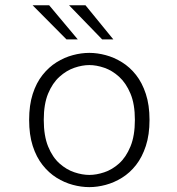

<svg xmlns="http://www.w3.org/2000/svg" viewBox="-20 -718 690 748"><path d="M328 11Q296.5 11 263.8 2.2Q231 -6.5 200.5 -25.5Q170 -44.5 145.8 -75.2Q121.5 -106 107.5 -149.5Q93.5 -193 93.5 -251Q93.5 -308.5 107.5 -352Q121.5 -395.5 145.8 -426Q170 -456.5 200.5 -475.5Q231 -494.5 263.8 -503.2Q296.5 -512 328 -512Q359 -512 391.8 -503.2Q424.5 -494.5 455.2 -475.5Q486 -456.5 510 -426Q534 -395.5 548.2 -352Q562.5 -308.5 562.5 -251Q562.5 -193 548.2 -149.5Q534 -106 510 -75.2Q486 -44.5 455.2 -25.5Q424.5 -6.5 391.8 2.2Q359 11 328 11ZM328 -36.5Q355.5 -36.5 386.2 -46.8Q417 -57 444 -81.2Q471 -105.5 488.2 -147.2Q505.5 -189 505.5 -251Q505.5 -312.5 488.2 -353.5Q471 -394.5 444 -419Q417 -443.5 386.2 -454Q355.5 -464.5 328 -464.5Q300.5 -464.5 269.8 -454Q239 -443.5 211.8 -419Q184.5 -394.5 167.5 -353.5Q150.5 -312.5 150.5 -251Q150.5 -189 167.5 -147.2Q184.5 -105.5 211.8 -81.2Q239 -57 269.8 -46.8Q300.5 -36.5 328 -36.5ZM378 -564.5 249 -697.5H313L421.5 -564.5ZM239 -564.5 107 -697.5H171.5L283 -564.5Z"/></svg>

Font: Trispace Thin ExtraLight
Style: Regular
Weight: 250
Version: Version 1.210